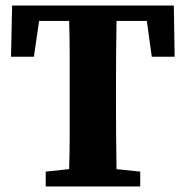

<svg xmlns="http://www.w3.org/2000/svg" viewBox="-20 -677 674 697"><path d="M20 -471 24 -657H611L614 -471H531L513 -601H403Q402 -539 401.5 -475.5Q401 -412 401 -347V-311Q401 -249 401.5 -187Q402 -125 403 -63L489 -54V0H146V-54L231 -63Q233 -124 233 -186Q233 -248 233 -310V-347Q233 -410 233 -473.5Q233 -537 231 -601H122L103 -471Z"/></svg>

Font: Source Serif Pro
Style: Bold
Weight: 700
Designer: Frank Grießhammer
Foundry: Adobe Systems Incorporated
Version: Version 3.001;hotconv 1.0.111;makeotfexe 2.5.65597